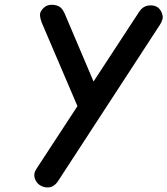

<svg xmlns="http://www.w3.org/2000/svg" viewBox="-20 -794 710 814"><path d="M334 -284 157 -698Q144 -731 154 -747Q164 -763 179 -770Q197 -777 219.5 -771Q242 -765 254 -737L401 -391ZM146 -11Q131 -23 126.5 -41.5Q122 -60 135 -79L570 -744Q585 -767 609 -770.5Q633 -774 650 -762Q663 -751 668.5 -732Q674 -713 658 -689L224 -23Q208 -1 186 0.5Q164 2 146 -11Z"/></svg>

Font: Edu TAS Beginner SemiBold
Style: Regular
Weight: 600
Version: Version 1.003